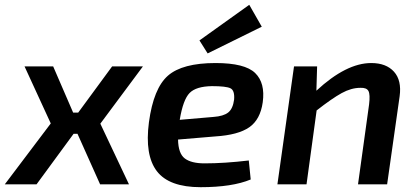

<svg xmlns="http://www.w3.org/2000/svg" viewBox="-47 -766 1734 798"><path d="M370 -252 489 0H369L275 -210H259L105 0H-27L164 -253L55 -490H174L257 -298H278L419 -490H547Z M816 -544 782 -598 989 -746 1041 -655ZM987 -99 995 -20Q918 12 787 12Q656 12 605 -54.5Q554 -121 572 -258Q591 -399 651 -451.5Q711 -504 849 -504Q971 -504 1013.5 -462.5Q1056 -421 1045 -341Q1035 -269 989 -237Q943 -205 848 -199L693 -186Q694 -128 721 -107.5Q748 -87 803 -87Q886 -87 987 -99ZM700 -268 840 -280Q882 -283 901.5 -298.5Q921 -314 926 -352Q929 -390 911 -399Q893 -408 834 -408Q768 -407 741 -379.5Q714 -352 700 -268Z M1271 -490 1268 -389Q1392 -504 1496 -504Q1558 -504 1590.5 -468Q1623 -432 1614 -366L1562 0H1441L1487 -332Q1492 -373 1484.5 -387.5Q1477 -402 1451 -401Q1413 -401 1373 -379Q1333 -357 1269 -307L1227 0H1106L1175 -490Z"/></svg>

Font: Exo 2.0 Semi Bold
Style: Italic
Weight: 600
Italic angle: -8°
Designer: Natanael Gama
Version: Version 1.001;PS 001.001;hotconv 1.0.70;makeotf.lib2.5.58329